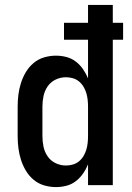

<svg xmlns="http://www.w3.org/2000/svg" viewBox="-20 -755 540 783"><path d="M208 8Q184 8 160 1Q136 -6 117 -22Q98 -38 85.5 -59Q73 -80 65.5 -103.5Q58 -127 55 -151.5Q52 -176 52 -200V-320Q52 -344 55 -368.5Q58 -393 65.5 -416.5Q73 -440 85.5 -461Q98 -482 117 -498Q136 -514 160 -521Q184 -528 208 -528Q230 -528 251 -522.5Q272 -517 289 -504Q306 -491 318.5 -473Q331 -455 339 -435V-593H241V-662H339V-735H440V-662H482V-593H440V0H339V-85Q331 -65 318.5 -47Q306 -29 289 -16Q272 -3 251 2.5Q230 8 208 8ZM249 -80Q263 -80 277 -84Q291 -88 302 -97Q313 -106 320.5 -118.5Q328 -131 332 -144.5Q336 -158 337.5 -172Q339 -186 339 -200V-320Q339 -334 337.5 -348Q336 -362 332 -375.5Q328 -389 320.5 -401.5Q313 -414 302 -423Q291 -432 277 -436Q263 -440 249 -440Q227 -440 207 -430.5Q187 -421 174.5 -403Q162 -385 157.5 -363.5Q153 -342 153 -320V-200Q153 -178 157.5 -156.5Q162 -135 174.5 -117Q187 -99 207 -89.5Q227 -80 249 -80Z"/></svg>

Font: Iosevka Custom Semibold
Style: Regular
Weight: 600
Designer: Belleve Invis
Foundry: Belleve Invis
Version: Version 27.0.2; ttfautohint (v1.8.4)